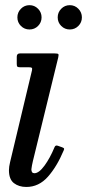

<svg xmlns="http://www.w3.org/2000/svg" viewBox="-20 -732 345 762"><path d="M211 -503.5 110.5 -92.5Q109 -87 106.8 -75.2Q104.5 -63.5 104.5 -60Q104.5 -44.5 116.5 -44.5Q134.5 -44.5 156.5 -74.5Q178.5 -104.5 196.5 -148Q200 -157 209.5 -153.5L226.5 -147.5Q232.5 -145 234 -143.2Q235.5 -141.5 233 -135.5Q206 -71 170 -30.5Q134 10 84.5 10Q55 10 35.2 -5.2Q15.5 -20.5 15.5 -56.5Q15.5 -70 20 -88.5L107 -453Q108.5 -460.5 106.2 -462.8Q104 -465 95 -465H61Q52 -465 49.2 -467.2Q46.5 -469.5 46.5 -478V-506.5Q46.5 -520 59 -520H196.5Q209.5 -520 211.5 -517.2Q213.5 -514.5 211 -503.5ZM257 -615Q237 -615 223 -629Q209 -643 209 -663Q209 -683 223 -697.2Q237 -711.5 257 -711.5Q277 -711.5 291 -697.2Q305 -683 305 -663Q305 -643 291 -629Q277 -615 257 -615ZM97 -615Q77 -615 63 -629Q49 -643 49 -663Q49 -683 63 -697.2Q77 -711.5 97 -711.5Q117 -711.5 131 -697.2Q145 -683 145 -663Q145 -643 131 -629Q117 -615 97 -615Z"/></svg>

Font: Besley* Narrow
Style: Italic
Weight: 400
Width: 4
Italic angle: -13°
Designer: Owen Earl
Foundry: indestructible type*
Version: Version 3.000; ttfautohint (v1.8.3)